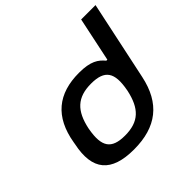

<svg xmlns="http://www.w3.org/2000/svg" viewBox="-179 -884 1067 1067"><g transform="rotate(-45 355.0 -350.5)"><path d="M85 -256 83 -244C47 -73 116 9 294 9C471 9 575 -73 611 -244L710 -710H597L542 -449H534C505 -484 470 -509 379 -509C215 -509 114 -429 85 -256ZM197 -247 198 -253C222 -367 275 -419 384 -419C491 -419 522 -371 500 -253L499 -247C474 -133 423 -81 313 -81C207 -81 176 -129 197 -247Z"/></g></svg>

Font: LT Wave Medium
Style: Italic
Weight: 500
Designer: Daniel Lyons
Version: Version 2.5 (Glyphs App)